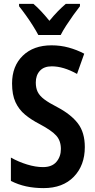

<svg xmlns="http://www.w3.org/2000/svg" viewBox="-20 -957 489 987"><path d="M416 -201Q416 -107 359.5 -48.5Q303 10 204 10Q156 10 114.5 1Q73 -8 36 -27V-147Q75 -125 119 -111.5Q163 -98 201 -98Q247 -98 270 -125Q293 -152 293 -191Q293 -233 269.5 -259.5Q246 -286 184 -319Q141 -341 109 -367.5Q77 -394 59.5 -432Q42 -470 42 -528Q42 -617 97 -670.5Q152 -724 245 -724Q291 -724 333 -712.5Q375 -701 413 -681L376 -577Q306 -616 246 -616Q206 -616 185 -593Q164 -570 164 -533Q164 -504 174 -484Q184 -464 208 -446Q232 -428 275 -406Q345 -369 380.5 -322.5Q416 -276 416 -201ZM391 -937V-925Q376 -906 357 -879.5Q338 -853 320.5 -826Q303 -799 292 -777H177Q166 -798 149 -825Q132 -852 113 -878.5Q94 -905 78 -925V-937H152Q171 -921 192 -898.5Q213 -876 234 -850Q257 -878 276.5 -898Q296 -918 318 -937Z"/></svg>

Font: Avrile Sans Condensed SemiBold
Style: Regular
Weight: 600
Width: 3
Designer: Monotype Design Team
Foundry: Monotype Imaging Inc.
Version: Version 2.001;September 10, 2019;FontCreator 11.5.0.2425 64-